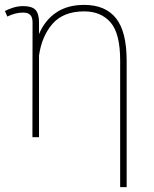

<svg xmlns="http://www.w3.org/2000/svg" viewBox="-22 -558 627 781"><path d="M466.8 203.1V-312Q466.8 -421.9 427.7 -466.8Q388.7 -511.7 320.8 -511.7Q235.8 -511.7 191.9 -461.4Q147.9 -411.1 136.7 -332V0H109.9L110.4 -466.3Q110.4 -488.3 100.8 -497.6Q91.3 -506.8 72.3 -506.8Q55.2 -506.8 39.6 -502.7Q23.9 -498.5 7.8 -490.7L-2 -513.2Q11.2 -520.5 31.5 -526.9Q51.8 -533.2 72.3 -533.2Q107.4 -533.2 122.1 -518.1Q136.7 -502.9 136.7 -466.8V-419.4Q160.6 -476.1 206.8 -507.1Q252.9 -538.1 320.3 -538.1Q406.7 -538.1 450 -483.6Q493.2 -429.2 493.2 -311V203.1Z"/></svg>

Font: Roboto Slab Thin
Style: Regular
Weight: 100
Designer: Google
Version: Version 2.000; ttfautohint (v1.8.1.43-b0c9)